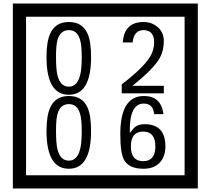

<svg xmlns="http://www.w3.org/2000/svg" viewBox="-20 -980 1195 1090"><path d="M1103 90H53V-960H1103ZM1028 15V-885H128V15ZM497 -656Q497 -442 371 -442Q244 -442 244 -656Q244 -744 265 -789Q294 -855 371 -855Q448 -855 477 -789Q497 -745 497 -656ZM444 -656Q444 -723 435 -752Q420 -809 371 -809Q322 -809 306 -752Q298 -723 298 -656Q298 -587 306 -553Q322 -488 371 -488Q419 -488 435 -554Q444 -587 444 -656ZM910 -450H671V-501Q792 -593 832 -658Q855 -696 855 -739Q855 -809 795 -809Q740 -809 733 -739H677Q685 -855 795 -855Q843 -855 876.5 -825Q910 -795 910 -747Q910 -691 886 -649Q848 -585 732 -493H910ZM497 -236Q497 -22 371 -22Q244 -22 244 -236Q244 -324 265 -369Q294 -435 371 -435Q448 -435 477 -369Q497 -325 497 -236ZM444 -236Q444 -303 435 -332Q420 -389 371 -389Q322 -389 306 -332Q298 -303 298 -236Q298 -167 306 -133Q322 -68 371 -68Q419 -68 435 -134Q444 -167 444 -236ZM919 -149Q919 -91 886.5 -56.5Q854 -22 795 -22Q711 -22 684 -73Q663 -111 663 -219Q663 -435 797 -435Q895 -435 908 -332H855Q850 -392 796 -392Q713 -392 717 -225Q738 -253 748 -260Q768 -275 801 -275Q919 -275 919 -149ZM862 -149Q862 -233 793 -233Q723 -233 723 -149Q723 -65 793 -65Q862 -65 862 -149Z"/></svg>

Font: Unicode BMP Fallback SIL
Style: Regular
Weight: 400
Foundry: NRSI, SIL International
Version: Version 5.1 Based on Unicode 5.1